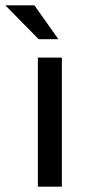

<svg xmlns="http://www.w3.org/2000/svg" viewBox="-63 -700 329 720"><path d="M0 0ZM79 -484H169V0H79ZM-43 -680H66L156 -553H82Z"/></svg>

Font: Play
Style: Regular
Weight: 400
Designer: Jonas Hecksher (Cyrillic expansion: Cyreal)
Foundry: Jonas Hecksher, Playtype, e-types AS
Version: Version 2.101; ttfautohint (v1.5.65-e2d9)